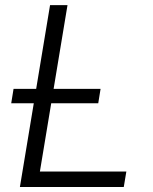

<svg xmlns="http://www.w3.org/2000/svg" viewBox="-20 -748 613 768"><path d="M59.6 0 180.2 -727.5H250L139.6 -62H485.4L475.1 0ZM24.9 -335 34.2 -392.6H382.3L373 -335Z"/></svg>

Font: Inter Light
Style: Italic
Weight: 300
Italic angle: -9.3988°
Designer: Rasmus Andersson
Foundry: rsms
Version: Version 4.001;git-66647c0bb